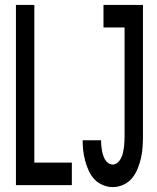

<svg xmlns="http://www.w3.org/2000/svg" viewBox="-20 -755 640 783"><path d="M440 8Q419 8 399 -0.5Q379 -9 365 -24Q351 -39 342 -58.5Q333 -78 327.5 -98.5Q322 -119 319.5 -140Q317 -161 317 -182Q317 -182 317 -182.5Q317 -183 317 -183H392Q392 -183 392 -183Q392 -183 392 -183Q392 -173 393 -163Q394 -153 395.5 -143Q397 -133 400 -123.5Q403 -114 408 -105Q413 -96 421.5 -90Q430 -84 440 -84Q451 -84 460 -92Q469 -100 474 -110.5Q479 -121 481.5 -132Q484 -143 485.5 -154.5Q487 -166 487.5 -177.5Q488 -189 488 -200V-643H402V-735H563V-200Q563 -178 561.5 -155Q560 -132 555 -110.5Q550 -89 541.5 -67.5Q533 -46 518.5 -28.5Q504 -11 483 -1.5Q462 8 440 8ZM45 0V-735H120V-92H273V0Z"/></svg>

Font: Iosevka Custom SmBdEx
Style: Regular
Weight: 600
Width: 7
Monospace: yes
Designer: Belleve Invis
Foundry: Belleve Invis
Version: Version 11.2.4; ttfautohint (v1.8.4)